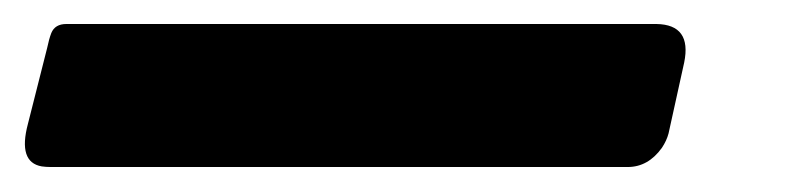

<svg xmlns="http://www.w3.org/2000/svg" viewBox="-31 1 639 156"><path d="M22.9 20.5Q22.9 20.5 502.4 20.5Q531.2 21 524.9 51.8L512.2 109.4Q510.7 115.2 506.8 121.1Q495.6 136.7 479 136.7H10.3Q6.3 136.7 2.9 136.2Q-16.6 132.8 -8.3 101.6L7.3 40Q8.8 32.7 10.7 27.8Q13.7 20.5 22.9 20.5Z"/></svg>

Font: Allan
Style: Bold
Weight: 500
Italic angle: -14.3°
Version: Version 1.002